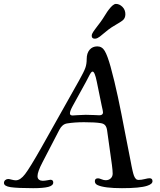

<svg xmlns="http://www.w3.org/2000/svg" viewBox="-35 -962 826 989"><path d="M522.9 -809.1Q511.7 -800.3 498.3 -789.1Q484.9 -777.8 479.5 -773.7Q474.1 -769.5 467.3 -766.1Q460.4 -762.7 453.6 -762.7Q437.5 -762.7 437.5 -777.3Q437.5 -782.2 439.2 -786.9Q440.9 -791.5 445.3 -798.1Q449.7 -804.7 453.9 -810.3Q458 -815.9 466.3 -826.9Q474.6 -837.9 481 -846.2Q493.7 -863.3 506.1 -883.8Q518.6 -904.3 525.9 -913.1Q547.9 -941.9 562 -941.9Q580.1 -941.9 595.5 -926.8Q610.8 -911.6 610.8 -888.7Q610.8 -867.7 596.2 -856.4Q585.4 -848.1 561.3 -834.2Q537.1 -820.3 522.9 -809.1ZM271 -293.9 184.1 -126.5Q158.2 -77.1 158.2 -54.7Q158.2 -42.5 166 -36.6Q173.8 -30.8 184.6 -30.8Q196.3 -30.8 209 -33.4Q221.7 -36.1 224.6 -36.1Q239.3 -36.1 239.3 -22Q239.3 -5.9 213.6 0.7Q188 7.3 135.7 7.3Q55.2 7.3 20.3 2.2Q-14.6 -2.9 -14.6 -19.5Q-14.6 -28.3 -8.1 -34.2Q-1.5 -40 7.3 -40Q12.7 -40 25.1 -36.6Q37.6 -33.2 46.4 -33.2Q69.8 -33.2 94.2 -65.2Q118.7 -97.2 177.7 -201.2L372.6 -547.9Q397.5 -592.3 404.5 -612.1Q411.6 -631.8 411.6 -657.7Q411.6 -688 426.5 -705.6Q441.4 -723.1 466.3 -723.1Q490.7 -723.1 504.6 -699.5Q518.6 -675.8 534.7 -618.2Q554.7 -545.4 572.5 -461.9Q590.3 -378.4 609.4 -277.3Q628.4 -176.3 639.6 -123Q640.6 -117.7 642.3 -108.6Q644 -99.6 645.3 -94.2Q646.5 -88.9 648.2 -81.1Q649.9 -73.2 651.4 -68.4Q652.8 -63.5 654.8 -57.6Q656.7 -51.8 659.2 -48.1Q661.6 -44.4 664.3 -41.3Q667 -38.1 670.7 -36.6Q674.3 -35.2 678.2 -35.2Q693.4 -35.2 710.4 -39.6Q727.5 -43.9 734.9 -43.9Q750.5 -43.9 750.5 -28.8Q750.5 -13.7 722.7 -4.9Q685.5 7.3 593.3 7.3Q503.4 7.3 468.3 -8.3Q453.6 -14.6 453.6 -28.8Q453.6 -43.5 470.2 -43.5Q476.1 -43.5 487.8 -38.6Q499.5 -33.7 509.3 -33.7Q525.4 -33.7 535.4 -43.2Q545.4 -52.7 545.4 -67.9Q545.4 -82.5 541.5 -112.8L516.6 -291Q514.2 -307.6 506.8 -316.4Q499.5 -325.2 484.4 -327.6Q455.1 -332.5 397.5 -332.5Q349.6 -332.5 310.5 -326.2Q285.6 -322.3 271 -293.9ZM406.7 -370.6Q430.2 -370.6 450 -369.4Q469.7 -368.2 476.6 -368.2Q495.6 -368.2 495.6 -383.3Q495.6 -389.2 488.3 -420.4L463.4 -542Q453.1 -593.3 441.9 -593.3Q437.5 -593.3 432.9 -586.7Q428.2 -580.1 419.4 -562.5Q410.6 -544.9 407.2 -539.1L338.4 -414.1Q325.2 -389.6 325.2 -377.9Q325.2 -367.2 338.9 -367.2Q340.3 -367.2 366 -368.9Q391.6 -370.6 406.7 -370.6Z"/></svg>

Font: Cooper*
Style: Italic
Weight: 400
Italic angle: -7°
Designer: Owen Earl
Foundry: indestructible type*
Version: Version 0.001